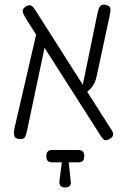

<svg xmlns="http://www.w3.org/2000/svg" viewBox="-20 -597 561 841"><path d="M463 10Q453 16 446 17Q439 18 434 13.5Q429 9 423 1L99 -507Q89 -523 83.5 -534Q78 -545 80 -553.5Q82 -562 96 -570Q107 -576 114 -573.5Q121 -571 128.5 -561.5Q136 -552 146 -535L469 -27Q475 -19 475.5 -12Q476 -5 473 0.5Q470 6 463 10ZM59 11Q49 9 45 3Q41 -3 41 -13.5Q41 -24 44 -38L141 -457L187 -444L100 -32Q96 -11 91.5 -1Q87 9 80 11Q73 13 59 11ZM351 -186 336 -193 406 -534Q409 -548 412.5 -558.5Q416 -569 423.5 -574Q431 -579 445 -575Q458 -572 461.5 -565Q465 -558 463.5 -547.5Q462 -537 459 -522L404 -266Q400 -246 393 -232Q386 -218 376 -208Q366 -198 351 -186ZM264 224Q251 224 245 216.5Q239 209 240 197L251 114H208Q183 114 183 89V85Q183 73 189.5 66.5Q196 60 208 60H324Q336 60 342.5 66.5Q349 73 349 85V89Q349 114 324 114H281L290 198Q292 210 285.5 217Q279 224 267 224Z"/></svg>

Font: Fredoka SemiCondensed Light
Style: Regular
Weight: 300
Width: 4
Designer: Ben Nathan
Foundry: Milena B. Brandão, Ben Nathan
Version: Version 2.001